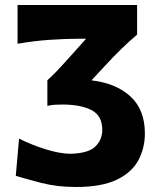

<svg xmlns="http://www.w3.org/2000/svg" viewBox="-20 -733 630 766"><path d="M283.5 13Q207.5 13 145 -3.2Q82.5 -19.5 43 -31.5L56 -180Q107 -154.5 163.5 -137Q220 -119.5 262 -119.5Q332.5 -121.5 360.2 -148.2Q388 -175 388 -215.5Q388 -270.5 346.8 -292.8Q305.5 -315 233.5 -316Q216.5 -316 200.8 -315.2Q185 -314.5 169 -310.5V-413Q186 -428 204.8 -447.5Q223.5 -467 241.5 -487L323.5 -578.5H297Q241.5 -578.5 179.2 -574.2Q117 -570 50 -558.5V-713H527V-595Q495 -568 462.8 -536.5Q430.5 -505 397.5 -469L345 -412.5Q443 -401 500.5 -348.2Q558 -295.5 558 -200.5Q558 -143 532.5 -94.5Q507 -46 446.8 -16.5Q386.5 13 283.5 13Z"/></svg>

Font: Commissioner Flair
Style: Bold
Weight: 700
Designer: Kostas Bartsokas
Foundry: Kostas Bartsokas
Version: Version 1.000; ttfautohint (v1.8.3)